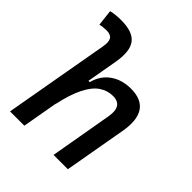

<svg xmlns="http://www.w3.org/2000/svg" viewBox="-205 -870 996 996"><g transform="rotate(45 293.0 -371.5)"><path d="M353 0 413.1 -344.2Q420.9 -389.2 406.5 -411.9Q392.1 -434.6 355 -434.6Q314.9 -434.6 280.8 -411.6Q246.6 -388.7 219.5 -335.2Q192.4 -281.7 172.9 -190.4L197.3 -399.9H218.8Q234.4 -460.9 281.5 -494.1Q328.6 -527.3 394 -527.3Q472.7 -527.3 503.7 -480.2Q534.7 -433.1 518.1 -340.3L458 0ZM33.7 0 136.2 -579.6Q143.1 -617.2 132.3 -634.3Q121.6 -651.4 91.8 -651.4Q79.6 -651.4 67.6 -650.1Q55.7 -648.9 43.5 -646L33.2 -734.9Q51.8 -739.3 70.3 -741Q88.9 -742.7 107.4 -742.7Q192.4 -742.7 223.9 -701.7Q255.4 -660.6 239.3 -569.8L138.7 0Z"/></g></svg>

Font: Cascadia Mono NF
Style: Italic
Weight: 400
Italic angle: -10°
Monospace: yes
Designer: Aaron Bell
Foundry: Saja Typeworks
Version: Version 2404.023